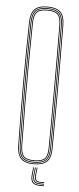

<svg xmlns="http://www.w3.org/2000/svg" viewBox="-61 -837 406 983"><g transform="rotate(5 142.0 -346.0)"><path d="M143 5Q95.8 5 75.8 -16Q55.8 -37 55 -85Q53.5 -169.5 52.8 -246.9Q52 -324.2 52 -399.5Q52 -474.8 52.8 -552.2Q53.5 -629.8 55 -714Q55.8 -762.8 75.8 -783.9Q95.8 -805 143 -805Q187 -805 209 -785.5Q231 -766 231.2 -714Q231.8 -634.2 232.1 -557.4Q232.5 -480.5 232.5 -403.6Q232.5 -326.8 232.1 -247.8Q231.8 -168.8 231.2 -85Q231 -33.8 209 -14.4Q187 5 143 5ZM143 1Q186.2 1 206.6 -17.8Q227 -36.5 227.2 -85Q227.8 -163.8 228.1 -240.4Q228.5 -317 228.5 -394.1Q228.5 -471.2 228.1 -550.6Q227.8 -630 227.2 -714Q227 -763.2 206.6 -782.1Q186.2 -801 143 -801Q98 -801 78.9 -781.2Q59.8 -761.5 59 -714Q57.5 -626.2 56.8 -548.4Q56 -470.5 56 -396.2Q56 -322 56.8 -245.8Q57.5 -169.5 59 -85Q59.8 -38.2 79 -18.6Q98.2 1 143 1ZM143 -3Q99.2 -3 81.5 -21.6Q63.8 -40.2 63 -85Q61.5 -172.2 60.8 -250Q60 -327.8 60 -402.2Q60 -476.8 60.8 -553.2Q61.5 -629.8 63 -714Q63.8 -760 81.5 -778.5Q99.2 -797 143 -797Q184.2 -797 203.6 -779.4Q223 -761.8 223.2 -714Q223.8 -636 224.1 -559.1Q224.5 -482.2 224.5 -404.9Q224.5 -327.5 224.1 -248Q223.8 -168.5 223.2 -85Q223 -38 203.5 -20.5Q184 -3 143 -3ZM143 -7Q183 -7 201 -23.4Q219 -39.8 219.2 -85Q219.8 -162 220.1 -238.6Q220.5 -315.2 220.5 -392.9Q220.5 -470.5 220.1 -550.5Q219.8 -630.5 219.2 -714Q219 -760 201 -776.5Q183 -793 143 -793Q101.2 -793 84.5 -775.6Q67.8 -758.2 67 -713.8Q65.5 -626 64.8 -548.1Q64 -470.2 64 -396.1Q64 -322 64.8 -245.8Q65.5 -169.5 67 -85.2Q67.8 -41.5 84.5 -24.2Q101.2 -7 143 -7ZM143 -11Q102.2 -11 87 -27.5Q71.8 -44 71 -85.2Q69 -201.5 68.4 -302.1Q67.8 -402.8 68.4 -502Q69 -601.2 71 -713.8Q71.8 -755.8 87 -772.4Q102.2 -789 143 -789Q181.8 -789 198.4 -773.5Q215 -758 215.2 -714Q215.8 -637.5 216.1 -560.8Q216.5 -484 216.5 -406Q216.5 -328 216.1 -248Q215.8 -168 215.2 -85Q215 -42 198.4 -26.5Q181.8 -11 143 -11ZM143 -15Q179.8 -15 195.4 -29.2Q211 -43.5 211.2 -85Q211.8 -160 212.1 -237Q212.5 -314 212.5 -392.6Q212.5 -471.2 212.1 -551.6Q211.8 -632 211.2 -714Q211 -756 195.5 -770.5Q180 -785 143 -785Q103.8 -785 89.8 -769.4Q75.8 -753.8 75 -713.8Q73 -597.2 72.4 -496.6Q71.8 -396 72.4 -296.9Q73 -197.8 75 -85.2Q75.8 -46 89.8 -30.5Q103.8 -15 143 -15ZM145.2 21 141.2 57.8Q138.2 85 148.2 96.8Q158.2 108.5 184 108.5H204V112.5H184Q156 112.5 145 99.9Q134 87.2 137.2 57.8L141.2 21ZM163.2 21 159.2 57.8Q157.2 76.5 163 84.5Q168.8 92.5 184 92.5H204V96.5H184Q166.5 96.5 159.8 87.5Q153 78.5 155.2 57.8L159.2 21ZM154.2 21 150.2 57.8Q147.8 80.8 155.6 90.6Q163.5 100.5 184 100.5H204V104.5H184Q161.2 104.5 152.5 93.6Q143.8 82.8 146.2 57.8L150.2 21Z"/></g></svg>

Font: Big Shoulders Inline Thin
Style: Regular
Weight: 100
Designer: Patric King
Foundry: XO Type Co
Version: Version 2.002